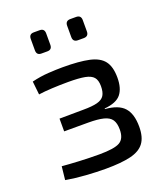

<svg xmlns="http://www.w3.org/2000/svg" viewBox="-130 -779 756 878"><g transform="rotate(-20 248.0 -340.5)"><path d="M206 -495Q287 -495 335 -484.5Q383 -474 404.5 -446Q426 -418 426 -365Q426 -313 403.5 -285Q381 -257 323 -252V-249Q388 -244 415.5 -213Q443 -182 443 -120Q443 -69 422 -41Q401 -13 355 -2Q309 9 234 9Q189 9 138 5.5Q87 2 41 -6L48 -71Q81 -68 130.5 -65.5Q180 -63 228 -63Q302 -63 328.5 -78.5Q355 -94 355 -138Q355 -169 343.5 -186Q332 -203 304.5 -210Q277 -217 230 -217H113V-279L229 -280Q273 -280 297.5 -286.5Q322 -293 332 -309Q342 -325 342 -354Q342 -383 329.5 -397.5Q317 -412 288 -417.5Q259 -423 207 -423Q168 -423 129 -421Q90 -419 63 -415L56 -480Q97 -490 136.5 -492.5Q176 -495 206 -495ZM343 -690Q367 -690 367 -666V-611Q367 -587 343 -587H315Q291 -587 291 -611V-666Q291 -690 315 -690ZM166 -690Q189 -690 189 -666V-611Q189 -587 166 -587H137Q114 -587 114 -611V-666Q114 -690 137 -690Z"/></g></svg>

Font: Exo 2
Style: Regular
Weight: 400
Designer: Natanael Gama
Foundry: Natanael Gama
Version: Version 2.010